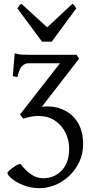

<svg xmlns="http://www.w3.org/2000/svg" viewBox="-20 -741 489 1005"><path d="M187 244Q141 244 102.5 228.5Q64 213 41.5 194Q19 175 19 164Q19 160 30.5 150Q42 140 57.5 129.5Q73 119 87 117Q115 153 144 172.5Q173 192 206 192Q264 192 303 151.5Q342 111 342 37Q342 -7 323 -46Q304 -85 268 -109.5Q232 -134 181 -134Q143 -134 103 -120Q99 -123 93.5 -130.5Q88 -138 85 -142L294 -410H128Q112 -410 96.5 -396Q81 -382 71 -337L47 -343L57 -462Q77 -456 94 -455Q111 -454 143 -454H381L394 -434L199 -182Q208 -183 216 -183.5Q224 -184 231 -184Q283 -183 324.5 -160Q366 -137 390.5 -93.5Q415 -50 415 13Q415 64 395 106.5Q375 149 342 180Q309 211 268.5 227.5Q228 244 187 244ZM251 -523H200L71 -697Q78 -707 81 -711.5Q84 -716 92 -721L227 -598L359 -721Q367 -716 370 -711.5Q373 -707 379 -697Z"/></svg>

Font: ChillKai
Style: Regular
Weight: 400
Designer: ChillType
Foundry: 寒蝉字型
Version: Version 2.000